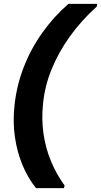

<svg xmlns="http://www.w3.org/2000/svg" viewBox="-20 -831 524 996"><path d="M167 145Q125 93 97 26Q69 -41 57.5 -119Q46 -197 55 -281Q65 -383 102 -479.5Q139 -576 199 -660.5Q259 -745 335 -811H484L482 -797Q402 -725 342.5 -642Q283 -559 247 -470Q211 -381 203 -289Q195 -213 205.5 -138.5Q216 -64 244 4Q272 72 315 131L312 145Z"/></svg>

Font: DM Sans 12pt Black
Style: Italic
Weight: 900
Italic angle: -10°
Version: Version 4.004;gftools[0.9.30]